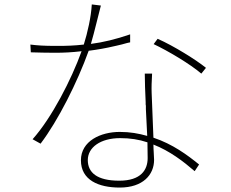

<svg xmlns="http://www.w3.org/2000/svg" viewBox="-20 -808 1040 866"><path d="M380 -579C420 -584 459 -591 497 -600L506 -602C522 -606 538 -609 553 -614L562 -616C564 -616 566 -617 567 -617V-653C503 -631 445 -617 390 -610C407 -667 424 -743 435 -783L394 -788C391 -732 375 -661 358 -607C315 -602 278 -601 243 -601H229C180 -601 148 -603 117 -607L119 -572C151 -571 194 -570 228 -570C269 -570 306 -572 348 -577C302 -449 213 -276 127 -180L163 -160C242 -264 329 -437 380 -579ZM909 -502C866 -537 764 -601 691 -633L673 -609C737 -579 838 -519 888 -476L909 -502ZM675 -87C675 -106 672 -130 672 -156C746 -127 807 -80 858 -36L878 -66C825 -109 759 -158 672 -187C670 -260 665 -342 664 -389C663 -417 664 -437 666 -476H633C633 -438 635 -393 637 -347V-337C637 -335 638 -333 638 -331V-316C640 -274 642 -233 644 -195C605 -206 567 -213 520 -213C434 -213 345 -172 345 -85C345 4 424 38 520 38C625 38 675 -20 675 -87ZM376 -86C376 -143 433 -185 522 -185C567 -185 606 -179 645 -166C645 -140 646 -115 646 -95C646 -42 616 7 518 7C417 7 376 -30 376 -86Z"/></svg>

Font: Glow Sans SC Normal ExtraLight
Style: Regular
Weight: 200
Designer: Ryoko NISHIZUKA (kana, bopomofo & ideographs); Paul D. Hunt (Latin, Greek & Cyrillic); Sandoll Communications, Soo-young
Version: Version 0.93